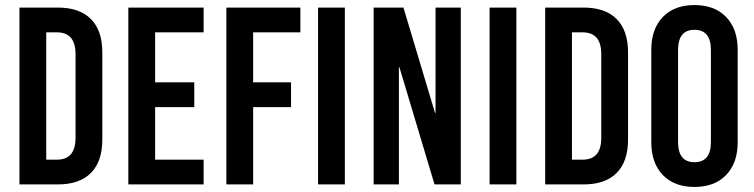

<svg xmlns="http://www.w3.org/2000/svg" viewBox="-20 -730 2986 760"><path d="M57 -700H209Q295 -700 340 -654.5Q385 -609 385 -523V-177Q385 -91 340 -45.5Q295 0 209 0H57ZM163 -602V-98H205Q279 -98 279 -184V-516Q279 -602 205 -602Z M786 -602H594V-404H749V-306H594V-98H786V0H488V-700H786Z M1169 -602H982V-404H1132V-306H982V0H876V-700H1169ZM1345 0H1239V-700H1345Z M1804 0H1700L1561 -464H1559V0H1459V-700H1577L1702 -283H1704V-700H1804Z M2024 0H1918V-700H2024Z M2138 -700H2290Q2376 -700 2421 -654.5Q2466 -609 2466 -523V-177Q2466 -91 2421 -45.5Q2376 0 2290 0H2138ZM2244 -602V-98H2286Q2360 -98 2360 -184V-516Q2360 -602 2286 -602Z M2900 -533V-167Q2900 -85 2854.5 -37.5Q2809 10 2729 10Q2649 10 2603.5 -37.5Q2558 -85 2558 -167V-533Q2558 -615 2603.5 -662.5Q2649 -710 2729 -710Q2809 -710 2854.5 -662.5Q2900 -615 2900 -533ZM2664 -532V-168Q2664 -88 2729 -88Q2794 -88 2794 -168V-532Q2794 -612 2729 -612Q2664 -612 2664 -532Z"/></svg>

Font: Bebas Kai
Style: Regular
Weight: 400
Designer: Ryoichi Tsunekawa
Foundry: Dharma Type
Version: Version 1.001;PS 001.001;hotconv 1.0.70;makeotf.lib2.5.58329